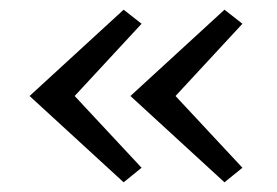

<svg xmlns="http://www.w3.org/2000/svg" viewBox="-20 -431 572 396"><path d="M134 -233 272 -85 235 -55 41 -233 235 -411 272 -382ZM342 -233 480 -85 443 -55 249 -233 443 -411 480 -382Z"/></svg>

Font: Ysabeau SC
Style: Regular
Weight: 400
Designer: Christian Thalmann (Catharsis Fonts)
Version: Version 0.003